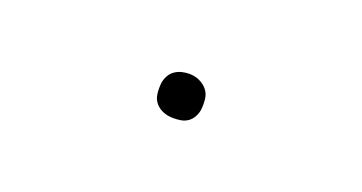

<svg xmlns="http://www.w3.org/2000/svg" viewBox="-23 -485 545 289"><g transform="rotate(20 250.0 -340.5)"><path d="M250 -305Q241 -305 233.5 -308Q226 -311 221 -317Q216 -323 215 -331.5Q214 -340 215 -349Q216 -355 219 -360.5Q222 -366 227 -369.5Q232 -373 238 -374.5Q244 -376 250 -376Q259 -376 266.5 -372.5Q274 -369 279 -363Q284 -357 285 -348.5Q286 -340 285 -331Q284 -325 281 -319.5Q278 -314 273 -310.5Q268 -307 262 -306Q256 -305 250 -305Z"/></g></svg>

Font: iosevka_custom_sans_ss08 Thin
Style: Italic
Weight: 100
Italic angle: -10°
Designer: Belleve Invis
Foundry: Belleve Invis
Version: Version 10.3.0; ttfautohint (v1.8.3)